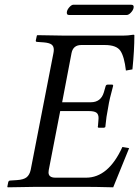

<svg xmlns="http://www.w3.org/2000/svg" viewBox="-20 -797 593 819"><path d="M553.2 -646Q553.2 -583 544.9 -501L517.1 -496.1Q510.3 -555.2 493.7 -580.1Q477.1 -605 426.8 -605H327.1Q292 -605 285.2 -570.8L245.1 -360.8H367.2Q410.2 -360.8 422.9 -402.8L430.2 -428.2Q432.1 -436 439 -436H460L462.9 -432.1Q446.3 -372.1 441.9 -341.8Q433.1 -298.8 429.2 -254.9L423.8 -252H402.8Q395 -252 397.9 -259.8L399.9 -285.2Q400.4 -290 400.4 -293.5Q400.4 -310.1 390.9 -316.7Q381.3 -323.2 358.9 -323.2H236.8L188 -71.8Q187 -65.4 187 -61.5Q187 -39.1 216.8 -39.1H347.2Q442.4 -39.1 502 -169.9L530.8 -165Q518.6 -136.2 462.9 2Q386.7 0 340.8 0H134.8Q102.5 0 13.2 2L11.2 0L15.1 -20Q17.1 -26.9 23.9 -26.9L53.2 -28.8Q81.1 -30.8 93.5 -40.8Q106 -50.8 110.8 -71.8L208 -570.8Q209.5 -578.6 209.5 -585Q209.5 -600.1 199.7 -607.2Q189.9 -614.3 167 -616.2L139.2 -618.2Q131.3 -618.2 132.8 -625L137.2 -645L139.2 -647Q229 -645 259.8 -645H502.9Q525.9 -645 548.8 -648.9Q553.2 -648.9 553.2 -646ZM519.5 -732.9H275.4Q262.2 -732.9 265.6 -748Q267.6 -757.3 276.6 -767.1Q285.6 -776.9 293.5 -776.9H538.6Q552.7 -776.9 549.8 -763.2Q547.9 -753.4 538.3 -743.2Q528.8 -732.9 519.5 -732.9Z"/></svg>

Font: Linux Libertine
Style: Italic
Weight: 400
Italic angle: -12°
Designer: Philipp H. Poll
Foundry: Philipp H. Poll
Version: Version 5.1.6 ; ttfautohint (v0.9)